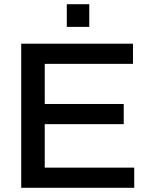

<svg xmlns="http://www.w3.org/2000/svg" viewBox="-20 -894 714 914"><path d="M81 0V-686H613V-590H193V-399H569V-303H193V-96H619V0ZM298 -766V-874H405V-766Z"/></svg>

Font: Archivo SemiBold Medium
Style: Regular
Weight: 500
Version: Version 2.001